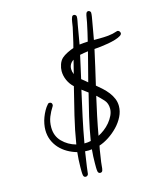

<svg xmlns="http://www.w3.org/2000/svg" viewBox="-128 -916 877 1060"><g transform="rotate(-15 310.5 -386.0)"><path d="M621.1 -662.1Q621.1 -655.3 613.3 -649.4Q599.6 -640.6 580.1 -634.8Q560.5 -628.9 538.6 -625Q516.6 -621.1 495.6 -618.7Q474.6 -616.2 458 -615.2Q447.3 -565.4 436 -516.6Q424.8 -467.8 413.1 -418Q429.7 -404.3 446.3 -389.2Q462.9 -374 476.6 -356.4Q490.2 -338.9 498.5 -318.8Q506.8 -298.8 506.8 -276.4Q506.8 -246.1 492.2 -216.8Q477.5 -187.5 454.1 -163.1Q430.7 -138.7 402.3 -120.1Q374 -101.6 346.7 -92.8Q341.8 -70.3 338.9 -47.9Q335.9 -25.4 332 -2.9Q330.1 7.8 329.6 20Q329.1 32.2 326.2 43Q323.2 53.7 312.5 53.7Q301.8 53.7 298.8 42Q296.9 31.2 296.9 18.1Q296.9 4.9 296.9 -5.9Q296.9 -25.4 297.9 -44.9Q298.8 -64.5 300.8 -84Q284.2 -81.1 261.7 -83Q258.8 -61.5 255.4 -40.5Q252 -19.5 249 2.9Q247.1 11.7 246.6 22.5Q246.1 33.2 244.1 43Q239.3 53.7 229.5 53.7Q218.8 53.7 215.8 42Q213.9 31.2 213.9 18.1Q213.9 4.9 213.9 -5.9Q213.9 -27.3 215.3 -48.3Q216.8 -69.3 218.8 -89.8Q190.4 -97.7 165 -112.3Q139.6 -127 120.6 -147.9Q101.6 -168.9 90.8 -195.3Q80.1 -221.7 80.1 -252.9Q80.1 -268.6 83.5 -287.1Q86.9 -305.7 93.8 -323.7Q100.6 -341.8 109.9 -358.4Q119.1 -375 129.9 -386.7Q133.8 -392.6 139.6 -392.6Q155.3 -392.6 155.3 -377Q155.3 -374 153.3 -370.1Q136.7 -344.7 126 -317.9Q115.2 -291 115.2 -258.8Q115.2 -209 147 -176.8Q178.7 -144.5 224.6 -131.8Q237.3 -210.9 256.3 -289.6Q275.4 -368.2 294.9 -446.3Q274.4 -464.8 262.7 -490.7Q251 -516.6 251 -543.9Q251 -561.5 257.8 -581.5Q264.6 -601.6 278.3 -614.3Q290 -625 310.5 -635.3Q331.1 -645.5 346.7 -650.4Q354.5 -678.7 360.4 -706.5Q366.2 -734.4 373 -762.7Q375 -773.4 377.4 -791Q379.9 -808.6 383.8 -816.4Q386.7 -826.2 396.5 -826.2Q401.4 -826.2 405.8 -822.3Q410.2 -818.4 410.2 -813.5Q410.2 -802.7 407.7 -790.5Q405.3 -778.3 403.3 -767.6Q398.4 -740.2 394 -713.4Q389.6 -686.5 384.8 -660.2Q396.5 -662.1 408.2 -662.6Q419.9 -663.1 432.6 -664.1Q438.5 -689.5 444.8 -715.3Q451.2 -741.2 456.1 -767.6Q458 -776.4 460.4 -792.5Q462.9 -808.6 465.8 -816.4Q469.7 -826.2 478.5 -826.2Q483.4 -826.2 487.8 -822.3Q492.2 -818.4 492.2 -813.5Q492.2 -802.7 490.2 -791Q488.3 -779.3 486.3 -768.6Q481.4 -742.2 477.1 -716.3Q472.7 -690.4 467.8 -664.1H499Q525.4 -664.1 550.8 -666.5Q576.2 -668.9 601.6 -677.7Q602.5 -677.7 603.5 -678.2Q604.5 -678.7 605.5 -678.7Q612.3 -678.7 616.7 -673.3Q621.1 -668 621.1 -662.1ZM419.9 -612.3Q408.2 -610.4 396.5 -608.9Q384.8 -607.4 373 -604.5Q365.2 -571.3 358.4 -539.1Q351.6 -506.8 343.8 -473.6Q352.5 -466.8 360.8 -460Q369.1 -453.1 377 -446.3Q387.7 -487.3 398.4 -528.8Q409.2 -570.3 419.9 -612.3ZM331.1 -587.9Q304.7 -571.3 304.7 -541Q304.7 -527.3 311.5 -510.7ZM456.1 -275.4Q456.1 -305.7 438.5 -325.2Q420.9 -344.7 400.4 -363.3Q387.7 -308.6 376.5 -254.9Q365.2 -201.2 355.5 -146.5Q372.1 -154.3 390.1 -168Q408.2 -181.6 422.9 -199.2Q437.5 -216.8 446.8 -236.3Q456.1 -255.9 456.1 -275.4ZM364.3 -391.6Q355.5 -398.4 347.2 -404.3Q338.9 -410.2 330.1 -417Q313.5 -343.8 297.9 -271.5Q282.2 -199.2 269.5 -126H271.5Q291 -126 306.6 -129.9Q317.4 -196.3 332.5 -261.7Q347.7 -327.1 364.3 -391.6Z"/></g></svg>

Font: Calligraffiti
Style: Regular
Weight: 400
Designer: Dathan Boardman
Foundry: Open Window
Version: Version 1.000